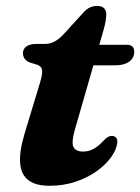

<svg xmlns="http://www.w3.org/2000/svg" viewBox="-20 -598 462 632"><path d="M103.4 -384.5 77.1 -392.8Q66 -397.4 60.8 -405.3Q55.5 -413.2 55.5 -423.1Q55.5 -437.2 67.2 -445.3Q78.9 -453.4 98.6 -453.4H127.2Q144.9 -453.4 159.1 -461Q173.3 -468.6 187.3 -483L256.2 -558.6Q266.8 -569.7 277.3 -574Q287.9 -578.4 300.2 -578.4Q315.4 -578.4 322.6 -570.8Q329.9 -563.2 329.9 -550.5Q329.9 -543 327.8 -529.7Q325.8 -516.5 320.9 -499.5L226.2 -170.2Q214.6 -129.8 221.8 -114.4Q229 -99.1 253.9 -99.1Q271.2 -99.1 287 -107.3Q302.8 -115.5 320.4 -134.6Q329.1 -143.8 335.2 -147.2Q341.3 -150.7 348.2 -150.7Q356.9 -150.7 362.2 -144.5Q367.5 -138.4 365.9 -127.4Q363.1 -104.6 345.3 -80Q327.5 -55.4 297.7 -34.1Q267.9 -12.9 228.5 0.3Q189.2 13.5 142.9 13.5Q97.3 13.5 73.3 -5Q49.2 -23.5 46.3 -60.9Q43.3 -98.4 60.2 -155.8L111.3 -324.4Q120.6 -354.9 118.5 -367.4Q116.4 -379.8 103.4 -384.5ZM253 -383 274.4 -450.6H397.4Q421.8 -450.6 421.8 -427.7Q421.8 -407 405.1 -395Q388.5 -383 360.3 -383Z"/></svg>

Font: Fraunces Wonky
Style: Italic
Weight: 900
Italic angle: -16°
Version: Version 1.000;[b76b70a41]